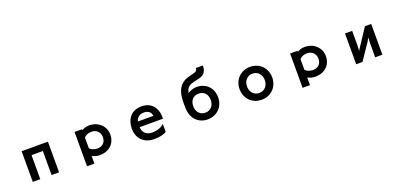

<svg xmlns="http://www.w3.org/2000/svg" viewBox="21 -2035 6958 3348"><g transform="rotate(-20 3500.0 -360.5)"><path d="M605 52H744V-517H256V52H395V-394H605Z M1238 120H1375V-22C1415 0 1462 14 1515 14C1689 14 1809 -95 1809 -262C1809 -411 1692 -538 1515 -538C1461 -538 1415 -522 1375 -500V-517H1238ZM1375 -165V-362C1404 -398 1455 -420 1515 -420C1610 -420 1672 -352 1672 -264C1672 -166 1608 -109 1515 -109C1457 -109 1404 -132 1375 -165Z M2732 26V-124C2685 -71 2594 -43 2509 -43C2393 -43 2334 -124 2334 -201V-207H2766V-248C2764 -399 2676 -538 2485 -538C2285 -538 2196 -393 2196 -227C2196 -54 2304 76 2508 76C2599 76 2682 58 2732 26ZM2625 -311H2340C2347 -362 2396 -423 2485 -423C2584 -423 2621 -367 2625 -311Z M3737 -841H3608C3603 -797 3589 -782 3546 -770C3504 -758 3406 -737 3361 -712C3227 -638 3197 -500 3197 -328C3197 -296 3198 -263 3200 -227C3209 -49 3327 72 3499 72C3672 72 3798 -57 3798 -228C3798 -402 3681 -527 3502 -527C3449 -527 3371 -503 3339 -472C3353 -549 3381 -589 3448 -613C3510 -636 3584 -640 3639 -665C3696 -690 3737 -740 3737 -841ZM3499 -52C3402 -52 3336 -126 3336 -228C3336 -341 3402 -406 3499 -406C3604 -406 3661 -330 3661 -228C3661 -126 3597 -52 3499 -52Z M4500 72C4676 72 4803 -59 4803 -233C4803 -406 4676 -538 4500 -538C4324 -538 4197 -406 4197 -233C4197 -59 4324 72 4500 72ZM4500 -54C4401 -54 4335 -129 4335 -233C4335 -336 4401 -412 4500 -412C4599 -412 4665 -336 4665 -233C4665 -129 4599 -54 4500 -54Z M5238 120H5375V-22C5415 0 5462 14 5515 14C5689 14 5809 -95 5809 -262C5809 -411 5692 -538 5515 -538C5461 -538 5415 -522 5375 -500V-517H5238ZM5375 -165V-362C5404 -398 5455 -420 5515 -420C5610 -420 5672 -352 5672 -264C5672 -166 5608 -109 5515 -109C5457 -109 5404 -132 5375 -165Z M6610 53H6743V-518H6627L6434 -225C6419 -202 6399 -178 6385 -147L6390 -253V-518H6257V53H6374L6575 -243C6583 -255 6602 -288 6615 -315L6610 -219Z"/></g></svg>

Font: LINE Seed JP App_OTF Bold
Style: Regular
Weight: 700
Designer: LINE & Fontrix & Fontworks
Version: Version 1.009